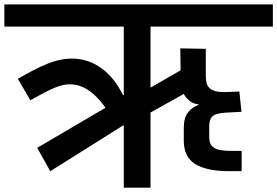

<svg xmlns="http://www.w3.org/2000/svg" viewBox="-56 -861 1272 881"><path d="M512 0V-285.3H508.7L174.7 -75.3L114.7 -182.7L427 -366V-368Q401.7 -403.3 375.5 -427Q349.3 -450.7 320.8 -462.7Q292.3 -474.7 261.7 -474.2Q231 -473.7 196 -458.7Q186 -454.7 178 -451Q170 -447.3 159.8 -442.2Q149.7 -437 131.7 -427.5Q113.7 -418 83.3 -401L26 -499Q26 -499 45.8 -510.7Q65.7 -522.3 97.2 -538.8Q128.7 -555.3 163.7 -569.3Q233.3 -597.3 297.3 -591Q361.3 -584.7 415.5 -543.5Q469.7 -502.3 508.7 -424.3H512V-739H-36V-840.7H1196V-739H634.7V-459L772.7 -538.3L771.3 -639L888.3 -637V-515Q888.3 -497.3 891.3 -482.8Q894.3 -468.3 904 -458.2Q913.7 -448 932.5 -442.8Q951.3 -437.7 983 -438.7L1042.3 -441L1052 -348L997 -345Q961 -344 940.5 -338.2Q920 -332.3 912 -318.7Q904 -305 904 -280.7V-231.3Q904 -201.7 919.3 -188.3Q934.7 -175 957.2 -171.8Q979.7 -168.7 1000 -168.7H1052.7V-75.7H994.7Q893.3 -75.7 840.3 -108Q787.3 -140.3 787.3 -216V-274Q787.3 -321 806.7 -345.2Q826 -369.3 854 -379.3V-382.7Q830.3 -384.3 813.2 -398.7Q796 -413 787.3 -430L634.7 -344.7V0Z"/></svg>

Font: Matangi Light
Style: Regular
Weight: 300
Designer: Prashant Pant
Foundry: The Graphic Ant
Version: Version 3.002